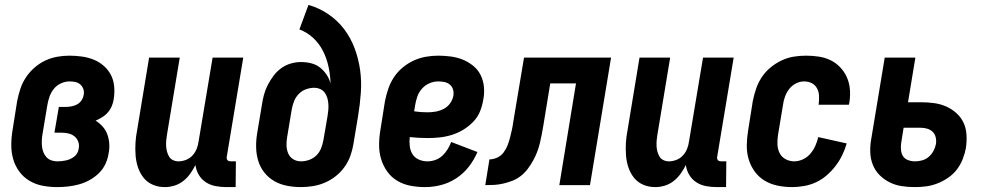

<svg xmlns="http://www.w3.org/2000/svg" viewBox="-20 -755 4040 783"><path d="M213 8Q183 8 154 2.5Q125 -3 100.5 -17.5Q76 -32 59 -55Q42 -78 34 -105.5Q26 -133 26 -163Q26 -193 31 -223L50 -343Q55 -368 63 -392.5Q71 -417 85.5 -439Q100 -461 120.5 -479Q141 -497 164.5 -508Q188 -519 213 -523.5Q238 -528 263 -528Q288 -528 313.5 -524.5Q339 -521 361.5 -512Q384 -503 402.5 -487Q421 -471 432 -450Q443 -429 445.5 -403.5Q448 -378 444 -352Q442 -338 436.5 -324Q431 -310 421 -298Q411 -286 397.5 -277.5Q384 -269 370 -263Q386 -253 398.5 -239Q411 -225 417.5 -207.5Q424 -190 425.5 -170Q427 -150 423 -130Q420 -108 410 -86.5Q400 -65 383 -48.5Q366 -32 345 -20.5Q324 -9 302 -3Q280 3 257.5 5.5Q235 8 213 8ZM214 -97Q223 -97 232 -98Q241 -99 250 -101Q259 -103 267.5 -107Q276 -111 283.5 -117Q291 -123 295.5 -131.5Q300 -140 301 -149Q304 -164 299 -177.5Q294 -191 283 -199.5Q272 -208 258 -211Q244 -214 229 -214H202L220 -319H247Q259 -319 270.5 -321Q282 -323 293 -328.5Q304 -334 311.5 -344.5Q319 -355 321 -367Q324 -380 320 -391.5Q316 -403 307.5 -410.5Q299 -418 287.5 -420.5Q276 -423 263 -423Q246 -423 228.5 -415Q211 -407 199.5 -392.5Q188 -378 182 -361Q176 -344 173 -326L153 -206Q151 -194 150.5 -181Q150 -168 151.5 -156Q153 -144 157.5 -133Q162 -122 170 -113.5Q178 -105 189.5 -101Q201 -97 214 -97Z M652 8Q626 8 603.5 -1.5Q581 -11 566 -29.5Q551 -48 543 -71.5Q535 -95 533 -120.5Q531 -146 532.5 -172Q534 -198 539 -223L588 -520H713L661 -206Q659 -195 658 -183Q657 -171 657.5 -159.5Q658 -148 661 -137Q664 -126 669.5 -116.5Q675 -107 685.5 -102Q696 -97 708 -97Q723 -97 738.5 -103Q754 -109 765 -121Q776 -133 782 -148Q788 -163 790 -179L847 -520H972L905 -117Q904 -113 904.5 -109Q905 -105 907.5 -102Q910 -99 914 -98Q918 -97 922 -97H942L941 8H904Q881 8 859.5 4Q838 0 820 -11.5Q802 -23 791 -41.5Q780 -60 777 -82Q768 -64 756 -47Q744 -30 727.5 -17Q711 -4 691.5 2Q672 8 652 8Z M1207 8Q1178 8 1150 2.5Q1122 -3 1098.5 -16.5Q1075 -30 1058 -51.5Q1041 -73 1033 -99.5Q1025 -126 1024.5 -155Q1024 -184 1029 -213L1048 -327Q1051 -348 1056.5 -368.5Q1062 -389 1072 -408.5Q1082 -428 1095.5 -446Q1109 -464 1127 -477Q1145 -490 1166 -496Q1187 -502 1207 -502Q1229 -502 1249 -497Q1269 -492 1284.5 -480Q1300 -468 1311.5 -451Q1323 -434 1328 -415Q1327 -450 1319.5 -484Q1312 -518 1297 -547.5Q1282 -577 1257.5 -600Q1233 -623 1201 -635L1238 -735Q1283 -722 1320 -696.5Q1357 -671 1383.5 -636Q1410 -601 1426 -558.5Q1442 -516 1448.5 -470Q1455 -424 1451.5 -376Q1448 -328 1440 -280L1421 -166Q1417 -142 1408.5 -118.5Q1400 -95 1384.5 -73.5Q1369 -52 1348.5 -36Q1328 -20 1304.5 -10Q1281 0 1256 4Q1231 8 1207 8ZM1208 -97Q1224 -97 1241 -103Q1258 -109 1270.5 -121.5Q1283 -134 1289.5 -150.5Q1296 -167 1299 -184L1316 -283Q1318 -295 1319 -307.5Q1320 -320 1319 -332.5Q1318 -345 1314.5 -356.5Q1311 -368 1304 -377.5Q1297 -387 1285.5 -392Q1274 -397 1261 -397Q1245 -397 1228 -391Q1211 -385 1198.5 -372Q1186 -359 1179.5 -343Q1173 -327 1170 -310L1151 -196Q1148 -179 1148.5 -161.5Q1149 -144 1155.5 -129Q1162 -114 1176 -105.5Q1190 -97 1208 -97Z M1714 8Q1683 8 1654 2.5Q1625 -3 1600.5 -17.5Q1576 -32 1559.5 -55Q1543 -78 1534.5 -105.5Q1526 -133 1526 -163Q1526 -193 1531 -223L1550 -343Q1555 -368 1563.5 -393Q1572 -418 1586.5 -440Q1601 -462 1622 -479.5Q1643 -497 1667 -508Q1691 -519 1716.5 -523.5Q1742 -528 1767 -528Q1793 -528 1819 -524.5Q1845 -521 1868 -511.5Q1891 -502 1910 -486.5Q1929 -471 1940 -449Q1951 -427 1953.5 -401Q1956 -375 1951 -349Q1947 -324 1937.5 -300.5Q1928 -277 1909.5 -258Q1891 -239 1868.5 -225.5Q1846 -212 1821.5 -204.5Q1797 -197 1772.5 -194.5Q1748 -192 1724 -192Q1705 -192 1687.5 -193Q1670 -194 1651 -196Q1649 -178 1651 -159.5Q1653 -141 1662 -126.5Q1671 -112 1687.5 -104.5Q1704 -97 1723 -97Q1739 -97 1755 -102.5Q1771 -108 1783.5 -119.5Q1796 -131 1805 -145.5Q1814 -160 1820 -176L1927 -135Q1914 -104 1892.5 -76Q1871 -48 1841.5 -28.5Q1812 -9 1779 -0.5Q1746 8 1714 8ZM1724 -297Q1741 -297 1757.5 -300Q1774 -303 1789.5 -311Q1805 -319 1815.5 -333.5Q1826 -348 1829 -365Q1831 -378 1827.5 -390Q1824 -402 1814.5 -410Q1805 -418 1792.5 -420.5Q1780 -423 1767 -423Q1749 -423 1731.5 -415.5Q1714 -408 1701 -393.5Q1688 -379 1682 -361.5Q1676 -344 1673 -326L1669 -301Q1682 -299 1696 -298Q1710 -297 1724 -297Z M1959 0 1976 -105Q1991 -105 2007 -112Q2023 -119 2033.5 -133Q2044 -147 2050 -162.5Q2056 -178 2060 -194Q2064 -210 2067.5 -225.5Q2071 -241 2073 -257L2117 -520H2472L2386 0H2261L2329 -415H2224L2196 -244Q2193 -226 2189.5 -207.5Q2186 -189 2181.5 -170.5Q2177 -152 2170 -134Q2163 -116 2153.5 -99Q2144 -82 2132 -66Q2120 -50 2104 -37.5Q2088 -25 2070 -18Q2052 -11 2033 -6.5Q2014 -2 1995.5 -1Q1977 0 1959 0Z M2652 8Q2626 8 2603.5 -1.5Q2581 -11 2566 -29.5Q2551 -48 2543 -71.5Q2535 -95 2533 -120.5Q2531 -146 2532.5 -172Q2534 -198 2539 -223L2588 -520H2713L2661 -206Q2659 -195 2658 -183Q2657 -171 2657.5 -159.5Q2658 -148 2661 -137Q2664 -126 2669.5 -116.5Q2675 -107 2685.5 -102Q2696 -97 2708 -97Q2723 -97 2738.5 -103Q2754 -109 2765 -121Q2776 -133 2782 -148Q2788 -163 2790 -179L2847 -520H2972L2905 -117Q2904 -113 2904.5 -109Q2905 -105 2907.5 -102Q2910 -99 2914 -98Q2918 -97 2922 -97H2942L2941 8H2904Q2881 8 2859.5 4Q2838 0 2820 -11.5Q2802 -23 2791 -41.5Q2780 -60 2777 -82Q2768 -64 2756 -47Q2744 -30 2727.5 -17Q2711 -4 2691.5 2Q2672 8 2652 8Z M3210 8Q3180 8 3151 2Q3122 -4 3098 -18.5Q3074 -33 3057.5 -56Q3041 -79 3033 -106Q3025 -133 3025.5 -163Q3026 -193 3031 -223L3050 -343Q3055 -368 3063.5 -393Q3072 -418 3086.5 -440Q3101 -462 3122 -479.5Q3143 -497 3167.5 -508.5Q3192 -520 3217 -524Q3242 -528 3267 -528Q3294 -528 3320 -524Q3346 -520 3368 -509Q3390 -498 3407 -480Q3424 -462 3434 -439Q3444 -416 3446 -390Q3448 -364 3444 -338L3442 -328H3318L3319 -333Q3321 -349 3320 -365.5Q3319 -382 3311.5 -395.5Q3304 -409 3290 -416Q3276 -423 3259 -423Q3242 -423 3225.5 -414.5Q3209 -406 3198 -391.5Q3187 -377 3181 -360Q3175 -343 3173 -326L3153 -206Q3150 -187 3150.5 -167.5Q3151 -148 3159 -131.5Q3167 -115 3183.5 -106Q3200 -97 3219 -97Q3237 -97 3255 -105.5Q3273 -114 3285.5 -129Q3298 -144 3305.5 -161.5Q3313 -179 3317 -196L3433 -170Q3426 -146 3415 -123Q3404 -100 3388 -79Q3372 -58 3352 -40.5Q3332 -23 3308.5 -12Q3285 -1 3259.5 3.5Q3234 8 3210 8Z M3711 8Q3683 8 3657 4Q3631 0 3608 -11.5Q3585 -23 3567 -41Q3549 -59 3539.5 -83Q3530 -107 3529 -134Q3528 -161 3533 -188L3588 -520H3713L3683 -338H3736Q3763 -338 3789 -334.5Q3815 -331 3838 -321Q3861 -311 3880 -294Q3899 -277 3909.5 -254.5Q3920 -232 3921.5 -205Q3923 -178 3919 -151Q3915 -129 3906 -106Q3897 -83 3882 -63.5Q3867 -44 3846.5 -30Q3826 -16 3803 -7Q3780 2 3757 5Q3734 8 3711 8ZM3711 -97Q3726 -97 3740.5 -101Q3755 -105 3767 -115Q3779 -125 3786.5 -139Q3794 -153 3797 -168Q3799 -181 3796 -194.5Q3793 -208 3784 -217Q3775 -226 3762 -230Q3749 -234 3735 -234H3665L3655 -171Q3653 -157 3654.5 -142.5Q3656 -128 3663 -117.5Q3670 -107 3683.5 -102Q3697 -97 3711 -97Z"/></svg>

Font: Iosevka Term Curly Extrabold
Style: Italic
Weight: 800
Italic angle: -9°
Designer: Belleve Invis
Foundry: Belleve Invis
Version: Version 32.3.0